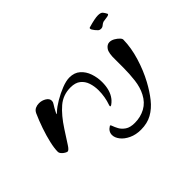

<svg xmlns="http://www.w3.org/2000/svg" viewBox="-132 -658 1106 1106"><g transform="rotate(-45 421.0 -105.0)"><path d="M79 6Q75 6 65 0.5Q55 -5 46.5 -14.5Q38 -24 38 -34Q38 -62 47.5 -103.5Q57 -145 73 -191.5Q89 -238 107 -278Q115 -295 129 -301.5Q143 -308 159 -308Q182 -308 202 -296Q222 -284 222 -265Q222 -255 215 -245Q210 -238 203 -225.5Q196 -213 191 -203Q185 -191 188 -191Q189 -191 198 -200Q218 -219 252.5 -239.5Q287 -260 324 -274.5Q361 -289 388 -289Q428 -289 453.5 -266.5Q479 -244 491 -209Q503 -174 503 -137Q503 -71 473 -32Q469 -26 457 -15Q445 -4 439 -4Q436 -4 436 -8Q436 -10 436.5 -12Q437 -14 438 -17Q446 -39 450.5 -65Q455 -91 455 -117Q455 -150 445.5 -179Q436 -208 413.5 -226Q391 -244 352 -244Q291 -244 246.5 -206Q202 -168 158 -100Q124 -48 107 -21Q90 6 79 6ZM716 -358Q703 -358 696.5 -365.5Q690 -373 685 -378Q682 -383 676.5 -390Q671 -397 671 -403Q671 -409 677 -410Q732 -426 757 -426Q780 -426 788 -416.5Q796 -407 803 -393Q806 -385 787 -382Q768 -379 754 -377Q744 -373 735.5 -365.5Q727 -358 716 -358ZM467 216Q426 216 394 201Q362 186 344.5 163.5Q327 141 327 119Q327 90 356 73Q361 70 365.5 83.5Q370 97 380 115.5Q390 134 411 148.5Q432 163 470 163Q517 163 555.5 142Q594 121 616 78Q636 40 642 -9.5Q648 -59 648 -110V-170Q646 -228 660.5 -249Q675 -270 695 -270Q711 -270 726.5 -261Q742 -252 752.5 -241Q763 -230 762 -222Q761 -158 739.5 -87Q718 -16 685 45Q658 95 627 134Q596 173 557.5 194.5Q519 216 467 216Z"/></g></svg>

Font: Grechen Fuemen
Style: Regular
Weight: 400
Designer: Robert E. Leuschke
Foundry: Robert E. Leuschke
Version: Version 1.010; ttfautohint (v1.8.3)